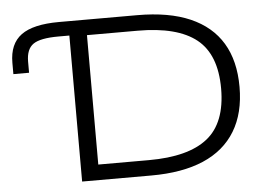

<svg xmlns="http://www.w3.org/2000/svg" viewBox="-50 -773 1198 841"><g transform="rotate(-5 548.5 -352.5)"><path d="M278 0V-642H230Q150 -642 119 -620.5Q88 -599 88 -544V-495H19V-545Q19 -628 71.5 -666.5Q124 -705 238 -705H582Q721 -705 814 -664.5Q907 -624 954 -546Q1001 -468 1001 -353Q1001 -238 953 -159Q905 -80 812 -40Q719 0 582 0ZM355 -68H578Q751 -68 835.5 -135Q920 -202 920 -353Q920 -503 836 -570Q752 -637 578 -637H355Z"/></g></svg>

Font: Nunito Sans 7pt Expanded Light
Style: Regular
Weight: 300
Width: 7
Designer: Vernon Adams
Foundry: Vernon Adams
Version: Version 3.101;gftools[0.9.27]